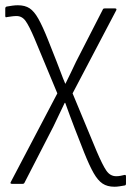

<svg xmlns="http://www.w3.org/2000/svg" viewBox="-20 -514 499 730"><path d="M415 196Q388 196 370 184Q352 172 336 144Q320 116 300 66L264 -26Q255 -50 245.5 -75Q236 -100 228 -123H226Q215 -100 204.5 -78Q194 -56 183 -33L73 181Q71 185 66 185H26Q17 185 21 178L198 -159L111 -368Q91 -415 77.5 -434Q64 -453 43 -453Q33 -453 23.5 -451.5Q14 -450 6 -449Q0 -446 0 -454V-482Q0 -487 5 -489Q16 -491 27 -492.5Q38 -494 48 -494Q75 -494 92.5 -482.5Q110 -471 126 -442.5Q142 -414 162 -364L196 -278Q204 -258 211.5 -237.5Q219 -217 228 -196H229Q239 -217 249.5 -238Q260 -259 269 -279L371 -478Q372 -482 379 -482H417Q425 -482 422 -475L256 -159L347 60Q370 114 384.5 135Q399 156 422 156Q430 156 438 154.5Q446 153 454 151Q459 150 459 157V184Q459 190 455 191Q444 193 434 194.5Q424 196 415 196Z"/></svg>

Font: Sofia Sans Semi Condensed Light
Style: Regular
Weight: 300
Designer: Botio Nikoltchev, Ani Petrova
Foundry: lettersoup
Version: Version 4.100; ttfautohint (v1.8.4.7-5d5b)